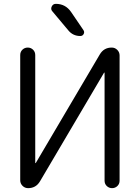

<svg xmlns="http://www.w3.org/2000/svg" viewBox="-20 -977 726 997"><path d="M126 0Q109 0 97 -12Q85 -24 85 -41V-691Q85 -708 96.5 -719Q108 -730 124 -730Q140 -730 151.5 -719Q163 -708 163 -691V-131Q163 -130 164 -130Q166 -130 166 -131L498 -694Q519 -730 560 -730Q577 -730 589 -718Q601 -706 601 -689V-39Q601 -22 589.5 -11Q578 0 562 0Q546 0 534.5 -11Q523 -22 523 -39V-599Q523 -600 522 -600Q520 -600 520 -599L188 -36Q167 0 126 0ZM270 -957Q320 -957 349 -915L413 -821Q420 -811 414.5 -800.5Q409 -790 397 -790Q359 -790 335 -819L252 -918Q242 -929 248.5 -943Q255 -957 270 -957Z"/></svg>

Font: Rounded Mplus 1c
Style: Regular
Weight: 400
Version: Version 1.059.20150529